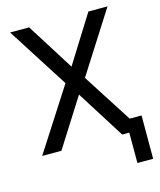

<svg xmlns="http://www.w3.org/2000/svg" viewBox="-128 -803 894 1070"><g transform="rotate(-15 318.5 -268.0)"><path d="M314.5 -438.5 484.9 -710.9H595.2L370.6 -358.4L600.6 0H489.3L314.5 -277.3L138.7 0H27.8L258.3 -358.4L33.2 -710.9H143.1ZM621.1 175.3H530.3V-74.7H621.1Z"/></g></svg>

Font: MAUL
Style: Regular
Weight: 400
Designer: MAUL
Version: Version 1.0; 2020; ttfautohint (v1.8.3)